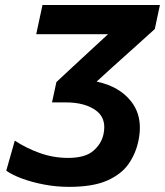

<svg xmlns="http://www.w3.org/2000/svg" viewBox="-20 -733 658 766"><path d="M255.5 12.5Q204 12.5 155.8 3.2Q107.5 -6 68.2 -20.5Q29 -35 5 -52L39 -172Q85 -141.5 139.5 -122.2Q194 -103 251.5 -103Q319.5 -103 352.2 -131.2Q385 -159.5 393 -198Q396 -212.5 396 -225.5Q396 -268 362.5 -292.5Q318.5 -324.5 242 -324.5H187.5L205 -405.5Q226 -425.5 251 -448.5Q275.5 -471 300 -494L411 -596.5H124.5L149.5 -713H618L597.5 -617Q555.5 -579 513.2 -541Q471 -503 428 -464.5L365.5 -407.5Q458 -388 505 -326Q538 -282.5 538 -223.5Q538 -198 532 -170Q521.5 -120 492.8 -78.8Q464 -37.5 407.2 -12.5Q350.5 12.5 255.5 12.5Z"/></svg>

Font: Heraclito SemiBold
Style: Italic
Weight: 600
Italic angle: -12°
Designer: Kostas Bartsokas (font) & Cristiano Sobral (main changes)
Foundry: Kostas Bartsokas (font) & Cristiano Sobral (main changes)
Version: Version 1.00;July 8, 2020;FontCreator 13.0.0.2655 64-bit